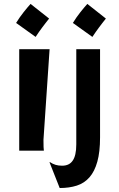

<svg xmlns="http://www.w3.org/2000/svg" viewBox="-20 -758 601 966"><path d="M346.7 -642.6Q364.7 -671.9 384.5 -696.8Q404.3 -721.7 419.4 -738.3L512.7 -664.6Q502.9 -652.3 494.6 -641.6Q486.3 -630.9 478.3 -620.1Q470.2 -609.4 462.2 -597.9Q454.1 -586.4 444.8 -572.3ZM61 -642.6Q79.1 -671.9 98.9 -696.8Q118.7 -721.7 133.8 -738.3L227.1 -664.6Q217.3 -652.3 209 -641.6Q200.7 -630.9 192.6 -620.1Q184.6 -609.4 176.5 -597.9Q168.5 -586.4 159.2 -572.3ZM230.5 57.1Q245.1 66.9 259.5 71.3Q273.9 75.7 292.5 75.7Q309.6 75.7 322.8 69.8Q335.9 64 345.2 51Q354.5 38.1 359.1 17.6Q363.8 -2.9 363.8 -31.7V-510.3H483.4V-66.9Q483.4 6.3 469.7 55.4Q456.1 104.5 430.2 134Q404.3 163.6 366.5 175.8Q328.6 188 280.3 188L229.5 59.6ZM76.7 -510.3H229.5L198.7 -54.7Q198.7 -29.8 199.2 -18.1Q199.7 -6.3 200.7 0H76.7Z"/></svg>

Font: Hammersmith One
Style: Regular
Weight: 400
Designer: Nicole Fally
Foundry: Nicole Fally
Version: Version 1.002